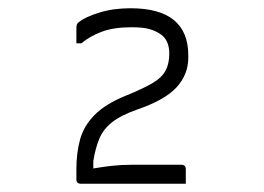

<svg xmlns="http://www.w3.org/2000/svg" viewBox="-20 -817 640 465"><path d="M430 -372H176Q165 -372 165 -383V-407Q165 -447 174 -479.5Q183 -512 209 -538.5Q235 -565 284 -585Q326 -602 349 -615.5Q372 -629 381 -646Q390 -663 390 -687Q390 -722 366 -736Q357 -742 342 -746.5Q327 -751 298 -751Q255 -751 226 -740Q197 -729 177 -712H165V-748Q165 -753 166 -757Q167 -761 173 -765Q187 -776 220.5 -786.5Q254 -797 296 -797Q436 -797 436 -683V-677Q436 -637 408 -606Q380 -575 313 -552Q273 -538 251.5 -521Q230 -504 220.5 -481Q211 -458 206 -427V-409Q229 -413 251.5 -415.5Q274 -418 301 -418H419Q430 -418 430 -407Z"/></svg>

Font: Recursive Mn Lnr St Lt
Style: Regular
Weight: 300
Monospace: yes
Version: Version 1.079;hotconv 1.0.112;makeotfexe 2.5.65598; ttfautoh